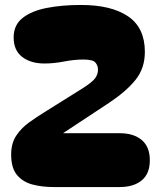

<svg xmlns="http://www.w3.org/2000/svg" viewBox="-20 -754 661 774"><path d="M195 0Q150 0 111.5 -10Q73 -20 49 -48Q25 -76 25 -131Q25 -177 46 -208Q67 -239 98 -261Q129 -283 158 -301L313 -398Q351 -422 363 -438Q375 -454 375 -473Q375 -490 364.5 -502Q354 -514 316 -514Q279 -514 238 -506Q197 -498 159 -498Q104 -498 69.5 -524.5Q35 -551 35 -603Q35 -653 71 -681.5Q107 -710 168.5 -722Q230 -734 306 -734Q429 -734 496.5 -688Q564 -642 564 -545Q564 -478 525.5 -431Q487 -384 419 -339L234 -217H463Q519 -217 551.5 -189.5Q584 -162 584 -108Q584 -54 551.5 -27Q519 0 463 0Z"/></svg>

Font: Bagel Fat One
Style: Regular
Weight: 400
Designer: Kyung-won Kim
Foundry: JAMO
Version: Version 1.000; ttfautohint (v1.8.4.7-5d5b);gftools[0.9.28]